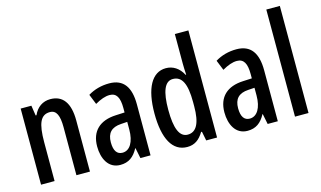

<svg xmlns="http://www.w3.org/2000/svg" viewBox="-90 -1033 2201 1316"><g transform="rotate(-15 1011.0 -375.0)"><path d="M274 -550C221 -550 178 -521 155 -468H149L138 -540H62V0H158V-274C158 -410 183 -465 249 -465C295 -465 313 -423 313 -341V0H409V-363C409 -488 362 -550 274 -550Z M692 -550C636 -550 585 -536 541 -509L570 -437C610 -460 644 -472 674 -472C723 -472 743 -436 743 -361V-330L680 -327C566 -322 501 -262 501 -153C501 -68 538 10 623 10C682 10 720 -18 750 -74H752L767 0H839V-362C839 -483 794 -550 692 -550ZM699 -260 744 -263V-209C744 -121 711 -67 659 -67C621 -67 599 -95 599 -156C599 -222 631 -256 699 -260Z M1098 10C1150 10 1185 -15 1215 -65H1221L1234 0H1311V-760H1215V-550C1215 -529 1216 -504 1218 -471H1214C1187 -523 1144 -550 1094 -550C995 -550 939 -448 939 -270C939 -90 994 10 1098 10ZM1123 -71C1064 -71 1037 -138 1037 -270C1037 -397 1063 -466 1121 -466C1186 -466 1215 -407 1215 -278V-248C1215 -128 1184 -71 1123 -71Z M1595 -550C1539 -550 1488 -536 1444 -509L1473 -437C1513 -460 1547 -472 1577 -472C1626 -472 1646 -436 1646 -361V-330L1583 -327C1469 -322 1404 -262 1404 -153C1404 -68 1441 10 1526 10C1585 10 1623 -18 1653 -74H1655L1670 0H1742V-362C1742 -483 1697 -550 1595 -550ZM1602 -260 1647 -263V-209C1647 -121 1614 -67 1562 -67C1524 -67 1502 -95 1502 -156C1502 -222 1534 -256 1602 -260Z M1960 0V-760H1864V0Z"/></g></svg>

Font: Noto Sans Khmer ExtraCondensed Medium
Style: Regular
Weight: 500
Width: 2
Designer: Danh Hong and the Monotype Design Team
Foundry: Monotype Imaging Inc.
Version: Version 2.004